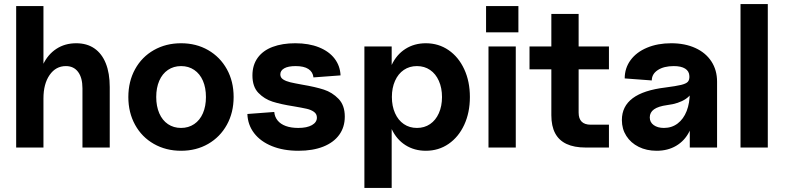

<svg xmlns="http://www.w3.org/2000/svg" viewBox="-20 -730 3885 950"><path d="M306 -403Q256 -403 225.5 -359Q195 -315 195 -243L169 -293Q169 -359 192.5 -409.5Q216 -460 258.5 -488Q301 -516 357 -516Q410 -516 447 -490.5Q484 -465 503.5 -416.5Q523 -368 523 -299V0H388V-293Q388 -345 366.5 -374Q345 -403 306 -403ZM60 -700H195V0H60Z M615 -249.6Q615 -327.1 648.4 -387.7Q681.8 -448.4 741.4 -482.2Q801 -516 876 -516Q951 -516 1010 -482Q1069 -448 1102.5 -387.7Q1136 -327.3 1136 -250.2Q1136 -173 1102.5 -112.5Q1069 -52 1010 -18Q951 16 876 16Q801 16 741.4 -17.9Q681.8 -51.7 648.4 -112.4Q615 -173 615 -249.6ZM999 -249.8Q999 -296 984 -330.5Q969 -365 941 -384Q913.1 -403 876 -403Q839 -403 811 -384Q783 -365 768 -330.3Q753 -295.7 753 -250Q753 -204.3 768.1 -169.5Q783.2 -134.6 811.1 -115.8Q839 -97 875.8 -97Q912.6 -97 940.8 -116Q969 -135 984 -169.7Q999 -204.3 999 -249.8Z M1204 -166 1337 -176Q1339 -152 1353.5 -134Q1368 -116 1394 -106.5Q1420 -97 1456 -97Q1499 -97 1523.5 -111Q1548 -125 1548 -148Q1548 -166 1533.5 -176.5Q1519 -187 1496.5 -192Q1474 -197 1433 -204Q1369 -214 1328.5 -227Q1288 -240 1258.5 -270.5Q1229 -301 1229 -357Q1229 -408 1255 -444Q1281 -480 1329 -498Q1377 -516 1441 -516Q1508 -516 1558 -496Q1608 -476 1635.5 -440Q1663 -404 1665 -357L1531 -347Q1528 -374 1506 -388.5Q1484 -403 1443 -403Q1406 -403 1386.5 -392Q1367 -381 1367 -362Q1367 -346 1381 -337Q1395 -328 1416 -323Q1437 -318 1476 -311Q1541 -300 1582.5 -286.5Q1624 -273 1655 -241Q1686 -209 1686 -153Q1686 -101 1658.5 -63Q1631 -25 1579.5 -4.5Q1528 16 1457 16Q1382 16 1325.5 -7Q1269 -30 1237.5 -71Q1206 -112 1204 -166Z M1894 -210V-290Q1894 -357.3 1918 -408.6Q1942 -460 1986 -488Q2030 -516 2087 -516Q2150 -516 2199.5 -482Q2249 -448 2277 -387.5Q2305 -327 2305 -250Q2305 -173 2277 -112.5Q2249 -52 2199.5 -18Q2150 16 2087 16Q2030 16 1986 -12Q1942 -40 1918 -91.4Q1894 -142.7 1894 -210ZM1783 -500H1918V200H1783ZM2167 -249.9Q2167 -295 2151.4 -329.9Q2135.9 -364.9 2107.9 -383.9Q2080 -403 2043 -403Q2006 -403 1978.1 -384Q1950.1 -365 1934.6 -330.1Q1919 -295.3 1919 -250.1Q1919 -205 1934.6 -170.1Q1950.1 -135.1 1978.1 -116.1Q2006 -97 2043 -97Q2080 -97 2107.9 -116Q2135.9 -135 2151.4 -169.9Q2167 -204.7 2167 -249.9Z M2397 -500H2532V0H2397ZM2385 -700H2545V-570H2385Z M2708 -160V-661H2843V-173Q2843 -143 2858 -128Q2873 -113 2903 -113H2993V0H2878Q2820.9 0 2783.3 -17.7Q2745.6 -35.3 2726.8 -70.7Q2708 -106 2708 -160ZM2600 -500H2993V-387H2600Z M3057 -136Q3057 -204 3110.5 -244Q3164 -284 3272 -297Q3326 -304 3350.5 -310Q3375 -316 3383.5 -325.5Q3392 -335 3391 -354Q3390 -378 3370 -390.5Q3350 -403 3314 -403Q3265 -403 3235 -383.5Q3205 -364 3205 -332L3071 -342Q3071 -393 3100 -432.5Q3129 -472 3181.5 -494Q3234 -516 3301 -516Q3369 -516 3420.5 -492.5Q3472 -469 3500 -426Q3528 -383 3528 -326V0H3393V-141L3413 -180Q3413 -122 3390 -77.5Q3367 -33 3325.5 -8.5Q3284 16 3229 16Q3179 16 3140 -3.5Q3101 -23 3079 -57.5Q3057 -92 3057 -136ZM3393 -273V-318L3408 -298Q3408 -264 3373 -240.5Q3338 -217 3281 -210Q3237 -204 3216 -189Q3195 -174 3195 -149Q3195 -125 3214.5 -111Q3234 -97 3265 -97Q3304 -97 3333 -119Q3362 -141 3377.5 -180.5Q3393 -220 3393 -273Z M3644 -710H3779V0H3644Z"/></svg>

Font: Uncut Sans Variable
Style: Regular
Weight: 400
Designer: Kasper Nordkvist
Foundry: UNCUT.wtf
Version: Version 1.304;Glyphs 3.2 (3246)